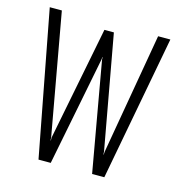

<svg xmlns="http://www.w3.org/2000/svg" viewBox="-95 -706 749 793"><g transform="rotate(15 279.5 -310.0)"><path d="M139.5 0 21.5 -620H73.2L166.1 -102.8L167.1 -89.1H168.1L168.3 -102.8L263.8 -588.1H304.2L392.2 -102.8L393.2 -89.1H394.2L395.2 -102.8L484.8 -620H537.2L420.9 0H368.7L286.1 -466.9L285.8 -477.8H284.8L283.8 -466.9L191.8 0Z"/></g></svg>

Font: Smooch Sans Thin
Style: Regular
Weight: 100
Designer: Robert E. Leuschke
Foundry: Robert E. Leuschke
Version: Version 1.010